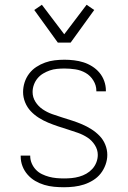

<svg xmlns="http://www.w3.org/2000/svg" viewBox="-20 -779 540 807"><path d="M249 8Q228 8 207 6Q186 4 166 -2Q146 -8 128 -18.5Q110 -29 96 -45Q82 -61 74.5 -80.5Q67 -100 67 -121V-125H107V-123Q107 -107 113.5 -92Q120 -77 131 -65.5Q142 -54 156.5 -47Q171 -40 186 -36Q201 -32 217 -30.5Q233 -29 249 -29Q265 -29 281 -30.5Q297 -32 313 -36.5Q329 -41 343 -49Q357 -57 368 -69Q379 -81 385 -96.5Q391 -112 391 -128Q391 -150 378.5 -169.5Q366 -189 347.5 -201Q329 -213 308 -220.5Q287 -228 266 -234.5Q245 -241 224 -248Q203 -255 182.5 -263.5Q162 -272 143 -284Q124 -296 109 -312Q94 -328 85.5 -349Q77 -370 77 -392Q77 -413 83.5 -433Q90 -453 102.5 -469.5Q115 -486 132.5 -497.5Q150 -509 169.5 -516Q189 -523 209.5 -525.5Q230 -528 251 -528Q271 -528 291.5 -525.5Q312 -523 331 -517Q350 -511 367.5 -500Q385 -489 398 -473.5Q411 -458 418 -438.5Q425 -419 425 -399V-395H385V-398Q385 -420 372.5 -440.5Q360 -461 340 -472.5Q320 -484 297 -487.5Q274 -491 251 -491Q235 -491 219.5 -489.5Q204 -488 189.5 -483Q175 -478 161.5 -470Q148 -462 138 -450Q128 -438 122.5 -423Q117 -408 117 -392Q117 -370 129 -351Q141 -332 159.5 -319.5Q178 -307 199 -299.5Q220 -292 241 -285.5Q262 -279 283.5 -272Q305 -265 325 -256.5Q345 -248 364 -236Q383 -224 398.5 -208Q414 -192 422.5 -171Q431 -150 431 -128Q431 -107 423.5 -86.5Q416 -66 403 -49.5Q390 -33 371.5 -21.5Q353 -10 333 -3.5Q313 3 291.5 5.5Q270 8 249 8ZM223 -600 124 -737 156 -759 250 -635 344 -759 376 -737 277 -600Z"/></svg>

Font: Iosevka Extralight
Style: Regular
Weight: 200
Monospace: yes
Designer: Belleve Invis
Foundry: Belleve Invis
Version: Version 32.0.1; ttfautohint (v1.8.4)